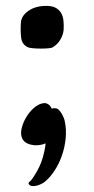

<svg xmlns="http://www.w3.org/2000/svg" viewBox="-20 -567 318 652"><path d="M196 -464Q194 -448 185 -432.5Q176 -417 160 -407Q156 -404 144.5 -403Q133 -402 119.5 -402Q106 -402 93.5 -403Q81 -404 76 -406Q55 -415 52 -438Q49 -461 51 -491Q53 -514 77 -530.5Q101 -547 137 -547Q157 -547 169 -540.5Q181 -534 187.5 -523Q194 -512 195.5 -497Q197 -482 196 -464ZM135 -80Q110 -70 86 -75.5Q62 -81 55 -98Q49 -112 53.5 -131Q58 -150 68.5 -168Q79 -186 94 -199.5Q109 -213 124 -216Q132 -218 137.5 -216Q143 -214 147 -210.5Q151 -207 153 -203Q155 -199 156 -198Q161 -200 167 -199.5Q173 -199 176 -197Q184 -191 191 -178.5Q198 -166 200 -155Q206 -127 203 -97Q200 -67 190.5 -39.5Q181 -12 166.5 10.5Q152 33 136 47Q131 52 123.5 56Q116 60 108 62.5Q100 65 92 65Q84 65 79 60Q74 55 80.5 50Q87 45 95 32Q116 0 124.5 -29.5Q133 -59 135 -80Z"/></svg>

Font: Yeon Sung
Style: Regular
Weight: 400
Version: Version 1.001